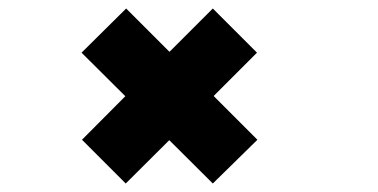

<svg xmlns="http://www.w3.org/2000/svg" viewBox="-20 -529 890 452"><path d="M276 -97 173 -200 275 -302.5 172 -405 277 -509 379 -407 481 -509 585 -405 483 -303 586 -200 481 -97 378.5 -199Z"/></svg>

Font: Trispace SemiExpanded ExtraBold
Style: Regular
Weight: 800
Width: 6
Designer: Tyler Finck
Foundry: Etcetera Type Company
Version: Version 1.210; ttfautohint (v1.8.3)